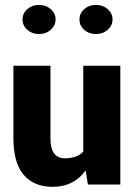

<svg xmlns="http://www.w3.org/2000/svg" viewBox="-20 -738 548 769"><path d="M191.4 10.3Q115.7 10.3 74.7 -37.8Q33.7 -85.9 33.7 -184.6V-474.6H182.1V-183.6Q182.1 -104 240.2 -104Q288.1 -104 313.5 -130.4V-474.6H461.9V1H332L322.8 -55.2Q275.4 10.3 191.4 10.3ZM136.2 -601.6Q108.4 -601.6 89.4 -618.4Q70.3 -635.3 70.3 -659.9Q70.3 -684.6 89.4 -701.4Q108.4 -718.3 136.2 -718.3Q164.1 -718.3 183.3 -701.4Q202.6 -684.6 202.6 -660.2Q202.6 -635.7 183.3 -618.7Q164.1 -601.6 136.2 -601.6ZM364.3 -601.6Q336.4 -601.6 317.4 -618.4Q298.3 -635.3 298.3 -659.9Q298.3 -684.6 317.4 -701.4Q336.4 -718.3 364.3 -718.3Q392.1 -718.3 411.4 -701.4Q430.7 -684.6 430.7 -660.2Q430.7 -635.7 411.4 -618.7Q392.1 -601.6 364.3 -601.6Z"/></svg>

Font: Yantramanav Black
Style: Regular
Weight: 900
Version: Version 1.001;PS 1.0;hotconv 1.0.72;makeotf.lib2.5.5900; ttf